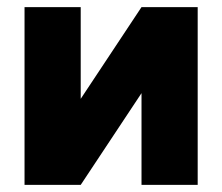

<svg xmlns="http://www.w3.org/2000/svg" viewBox="-20 -520 625 540"><path d="M49 0H207L378 -258V0H536V-500H378L207 -242V-500H49Z"/></svg>

Font: LT Wave Alt Black
Style: Regular
Weight: 900
Designer: Daniel Lyons
Version: Version 2.5 (Glyphs App)